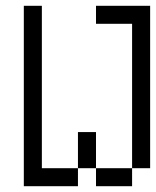

<svg xmlns="http://www.w3.org/2000/svg" viewBox="-20 -645 540 665"><path d="M62.5 -625Q62.5 -625 62.5 0H250V-62.5H125V-625ZM250 -62.5H312.5V0H437.5V-62.5H312.5Q312.5 -62.5 312.5 -187.5H250Q250 -187.5 250 -62.5ZM437.5 -62.5H500V-625H312.5V-562.5H437.5Q437.5 -562.5 437.5 -62.5Z"/></svg>

Font: Unifont
Style: Regular
Weight: 500
Version: Version 13.0.05